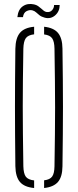

<svg xmlns="http://www.w3.org/2000/svg" viewBox="-20 -938 390 962"><path d="M151 4Q102 -0.5 80 -26.2Q58 -52 57 -105Q56 -191.5 55.5 -263.8Q55 -336 55 -403.2Q55 -470.5 55.5 -541Q56 -611.5 57 -694Q58 -747.5 80 -773.5Q102 -799.5 151 -804V-766Q120.5 -762.5 109.2 -746.5Q98 -730.5 97 -694Q95.5 -606.5 94.8 -537.5Q94 -468.5 94 -404.2Q94 -340 94.8 -268.8Q95.5 -197.5 97 -105Q98 -68.5 109.2 -53Q120.5 -37.5 151 -34ZM201 4V-34.5Q230.5 -38 241.5 -53.8Q252.5 -69.5 253 -105Q254.5 -194.5 255.2 -264.8Q256 -335 256 -399.2Q256 -463.5 255.2 -533.8Q254.5 -604 253 -694Q252.5 -729.5 241.5 -745.8Q230.5 -762 201 -765.5V-804Q249 -799 270.8 -772.8Q292.5 -746.5 293 -694Q294 -611.5 294.8 -541Q295.5 -470.5 295.5 -403.2Q295.5 -336 294.8 -263.8Q294 -191.5 293 -105Q292.5 -52.5 270.8 -26.8Q249 -1 201 4ZM251 -913H279Q279 -881 256.5 -861.2Q234 -841.5 204 -849.5Q187.5 -854 178 -861.5Q168.5 -869 161 -876Q153.5 -883 143 -886Q128.5 -890 113.2 -882.2Q98 -874.5 95 -852H67Q71 -891 94.8 -907Q118.5 -923 150.5 -916Q162 -913.5 170.5 -907.8Q179 -902 186 -895.5Q193 -889 199.5 -884Q206 -879 213 -878Q230.5 -875.5 240.8 -886.8Q251 -898 251 -913Z"/></svg>

Font: Big Shoulders Stencil Text Thin
Style: Regular
Weight: 100
Designer: Patric King
Foundry: XO Type Co
Version: Version 2.001